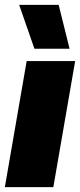

<svg xmlns="http://www.w3.org/2000/svg" viewBox="-21 -772 330 792"><path d="M-1 0H199L289 -520H89ZM121 -571H266L221 -752H58Z"/></svg>

Font: Fixel Text 20240404 Black
Style: Italic
Weight: 900
Width: 4
Italic angle: -10°
Designer: AlfaBravo + MacPaw
Foundry: Kyrylo Tkachov, Marchela Mozhyna, Serhii Makarenko, Maria Weinstein, Zakhar Kryvoshyya
Version: Version 1.211;Glyphs 3.2 (3225)